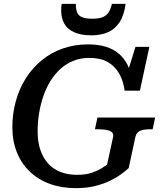

<svg xmlns="http://www.w3.org/2000/svg" viewBox="-20 -958 839 995"><path d="M175 -277Q175 -327 183 -374Q191 -421 206 -463.5Q221 -506 243.5 -541.5Q266 -577 295.5 -603Q325 -629 362 -643.5Q399 -658 442 -658Q500 -658 537.5 -637Q575 -616 597 -578Q619 -540 626 -488H705L754 -715H682L634 -560L663 -547Q657 -590 640 -623.5Q623 -657 595 -680.5Q567 -704 527.5 -716Q488 -728 436 -728Q366 -728 305 -706.5Q244 -685 196 -645.5Q148 -606 114 -552.5Q80 -499 62 -434Q44 -369 44 -298Q44 -227 67.5 -168.5Q91 -110 134.5 -68.5Q178 -27 238.5 -5Q299 17 374 17Q427 17 470.5 6.5Q514 -4 547.5 -20Q581 -36 606 -54Q631 -72 647 -87L682 -250Q688 -273 707 -280.5Q726 -288 757 -288H771L784 -349H485L472 -288H488Q514 -288 532.5 -284.5Q551 -281 560 -272.5Q569 -264 566 -248L535 -105Q527 -99 507.5 -86.5Q488 -74 456.5 -63Q425 -52 379 -52Q331 -52 293 -67Q255 -82 229 -111Q203 -140 189 -181.5Q175 -223 175 -277ZM454 -775Q502 -775 538.5 -790.5Q575 -806 599 -842Q623 -878 631 -938H560Q553 -908 541 -891.5Q529 -875 509.5 -868Q490 -861 459 -861Q424 -861 405 -869Q386 -877 379.5 -894Q373 -911 373 -938H300Q298 -930 297.5 -922.5Q297 -915 297 -905Q297 -864 313.5 -835Q330 -806 365 -790.5Q400 -775 454 -775Z"/></svg>

Font: Roboto Serif 20pt Medium
Style: Italic
Weight: 500
Italic angle: -10°
Version: Version 1.008